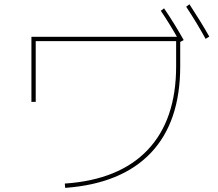

<svg xmlns="http://www.w3.org/2000/svg" viewBox="-20 -866 1040 916"><path d="M747.1 -814.5 762.7 -826.2Q811.5 -754.9 856.4 -674.8L839.8 -666V-549.8Q839.8 -284.2 699.7 -136.7Q559.6 10.7 291 30.3L289.1 9.8Q548.8 -7.8 684.6 -150.9Q820.3 -293.9 820.3 -549.8V-669.9H150.4V-379.9H129.9V-690.4H824.2Q787.1 -755.9 747.1 -814.5ZM868.2 -834 883.8 -845.7Q937.5 -763.7 978.5 -691.4L960.9 -680.7Q920.9 -753.9 868.2 -834Z"/></svg>

Font: Mgen+ 1m thin
Style: Regular
Weight: 100
Designer: [Source Han Sans]
Ryoko NISHIZUKA  (kana & ideographs); Paul D. Hunt (Latin, Greek & Cyrillic); Wenlong ZHANG  (bopomofo
Version: Version 1.059.20150602